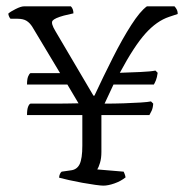

<svg xmlns="http://www.w3.org/2000/svg" viewBox="-20 -584 586 604"><path d="M305 0Q298 0 279.5 -2.5Q261 -5 239 -9Q217 -13 197 -17.5Q177 -22 166 -25Q166 -31 168.5 -36.5Q171 -42 174 -44L202 -48Q222 -50 230.5 -67.5Q239 -85 239 -126V-222H65Q65 -240 68.5 -248.5Q72 -257 76 -258Q104 -258 145.5 -258Q187 -258 227 -259L192 -318H65Q65 -335 68.5 -343.5Q72 -352 76 -354H169L82 -499Q74 -512 63.5 -518.5Q53 -525 35 -525H13Q11 -527 9 -531Q7 -535 6 -541Q12 -547 29 -555.5Q46 -564 55 -564H203Q211 -556 211 -542L181 -535Q152 -527 145.5 -519Q139 -511 155 -485L274 -283H277Q305 -343 335 -402.5Q365 -462 393 -505.5Q421 -549 442 -564H529Q532 -561 535.5 -555Q539 -549 539 -540L512 -531Q473 -518 437.5 -478.5Q402 -439 357 -355Q389 -356 422 -357.5Q455 -359 469 -362L476 -355Q474 -340 470.5 -331.5Q467 -323 464 -318H337L309 -258Q339 -258 369.5 -259Q400 -260 423 -261.5Q446 -263 455 -265L462 -258Q461 -244 457 -235.5Q453 -227 450 -222H299V-106Q299 -86 294.5 -71.5Q290 -57 286 -51L369 -44Q370 -42 372 -37Q374 -32 375 -26Q360 -14 340 -7Q320 0 305 0Z"/></svg>

Font: Texturina 72pt ExtraLight
Style: Regular
Weight: 200
Designer: Guillermo Torres Carreño
Foundry: Omnibus-Type
Version: Version 1.002; ttfautohint (v1.8.3)